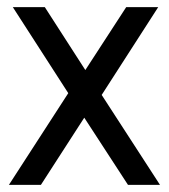

<svg xmlns="http://www.w3.org/2000/svg" viewBox="-20 -520 475 540"><path d="M5 0 172 -258 16 -500H106L220 -323L335 -500H425L266 -253L430 0H340L217 -189L95 0Z"/></svg>

Font: Imprima
Style: Regular
Weight: 400
Designer: Eduardo Tunni
Foundry: Eduardo Tunni
Version: Version 1.002; ttfautohint (v1.8.4.7-5d5b);gftools[0.9.23]